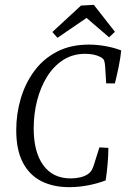

<svg xmlns="http://www.w3.org/2000/svg" viewBox="-20 -762 533 792"><path d="M265 10Q199 10 150 -15Q101 -40 74 -92Q47 -144 47 -225Q47 -292 65.5 -355Q84 -418 121 -468.5Q158 -519 214.5 -548.5Q271 -578 346 -578Q381 -578 416.5 -571.5Q452 -565 480 -554Q477 -523 469.5 -486.5Q462 -450 454 -418H418L414 -484Q413 -501 410 -511Q407 -521 392 -528Q368 -540 331 -540Q280 -540 240.5 -514.5Q201 -489 174 -445.5Q147 -402 133 -347Q119 -292 119 -232Q119 -135 158.5 -80.5Q198 -26 272 -26Q292 -26 311 -30.5Q330 -35 343 -44Q354 -52 359 -61.5Q364 -71 368 -84L390 -154L427 -152Q427 -122 424 -87Q421 -52 416 -18Q386 -6 346 2Q306 10 265 10ZM196 -630 314 -739 367 -742 454 -631 430 -608 337 -688 217 -606Z"/></svg>

Font: Yrsa Light
Style: Italic
Weight: 300
Italic angle: -7.10001°
Designer: Anna Giedrys (Yrsa+Rasa design), David Brezina (Yrsa art-direction, Rasa art-direction, design)
Foundry: Rosetta Type Foundry
Version: Version 2.004